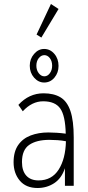

<svg xmlns="http://www.w3.org/2000/svg" viewBox="-20 -930 440 961"><path d="M168 11Q110 11 79 -26Q48 -63 48 -118Q48 -171 71 -204Q94 -237 133.5 -252Q173 -267 222 -267Q240 -267 263.5 -265.5Q287 -264 309 -261Q307 -351 281.5 -387Q256 -423 196 -423Q140 -423 94 -373L72 -405Q125 -463 198 -463Q249 -463 282.5 -443Q316 -423 332.5 -374.5Q349 -326 349 -242V0H305V-88Q288 -37 251 -13Q214 11 168 11ZM90 -119Q90 -75 111.5 -51Q133 -27 173 -27Q239 -27 273.5 -81Q308 -135 310 -223Q290 -227 267.5 -228.5Q245 -230 227 -230Q163 -230 126.5 -205Q90 -180 90 -119ZM201 -517Q172 -517 150.5 -541.5Q129 -566 129 -601Q129 -635 150.5 -660Q172 -685 201 -685Q231 -685 252 -660.5Q273 -636 273 -600Q273 -566 252.5 -541.5Q232 -517 201 -517ZM202 -548Q218 -548 229.5 -563.5Q241 -579 241 -601Q241 -624 229.5 -639Q218 -654 202 -654Q186 -654 174 -639Q162 -624 162 -601Q162 -579 174 -563.5Q186 -548 202 -548ZM187 -742 163 -757 235 -910 273 -885Z"/></svg>

Font: Inconsolata Condensed Light
Style: Regular
Weight: 300
Width: 3
Monospace: yes
Designer: Raph Levien, Cyreal, Brenton Simpson
Foundry: Raph Levien, Cyreal, Google
Version: Version 3.001; ttfautohint (v1.8.2.53-6de2)